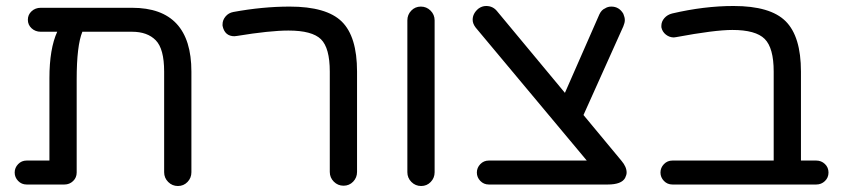

<svg xmlns="http://www.w3.org/2000/svg" viewBox="-20 -616 2813 641"><path d="M421 -590Q619 -590 619 -377V-41Q619 -22 606 -8.5Q593 5 574 5Q555 5 541.5 -8.5Q528 -22 528 -41V-377Q528 -453 500 -481.5Q472 -510 421 -510H255Q236 -464 236 -351V-40Q236 -23 224 -11.5Q212 0 195 0H69Q52 0 40.5 -12Q29 -24 29 -40Q29 -56 40.5 -68Q52 -80 69 -80H145V-355Q145 -453 171 -510H116Q98 -510 85.5 -521.5Q73 -533 73 -550Q73 -567 85.5 -578.5Q98 -590 116 -590Z M771 -496Q769 -496 766.5 -495.5Q764 -495 763 -495Q730 -495 723 -530V-535Q723 -549 733 -561Q743 -573 759 -576Q857 -594 947 -594Q1070 -594 1121 -544Q1172 -494 1172 -377V-42Q1172 -23 1159 -9.5Q1146 4 1127 4Q1108 4 1094.5 -9.5Q1081 -23 1081 -42V-377Q1081 -456 1051.5 -485Q1022 -514 943 -514Q881 -514 771 -496Z M1431 -548V-41Q1431 -22 1418 -8.5Q1405 5 1386 5Q1367 5 1353.5 -8.5Q1340 -22 1340 -41V-548Q1340 -567 1353 -580.5Q1366 -594 1385 -594Q1404 -594 1417.5 -580.5Q1431 -567 1431 -548Z M2055 -79Q2072 -59 2072 -40Q2072 -32 2067 -22Q2055 0 2009 0H1612Q1595 0 1583.5 -12Q1572 -24 1572 -40Q1572 -56 1583.5 -68Q1595 -80 1612 -80H1939L1568 -524Q1558 -537 1558 -550Q1558 -571 1577 -587Q1589 -596 1603 -596Q1626 -596 1640 -578L1866 -306L1981 -568Q1988 -583 2000 -588Q2009 -594 2021 -594Q2047 -594 2061 -570Q2066 -558 2066 -549Q2066 -540 2061 -528L1928 -232Z M2705 -80Q2722 -80 2734 -68.5Q2746 -57 2746 -40Q2746 -23 2734 -11.5Q2722 0 2705 0H2225Q2208 0 2196.5 -12Q2185 -24 2185 -40Q2185 -56 2196.5 -68Q2208 -80 2225 -80H2563V-377Q2563 -456 2533 -486Q2503 -516 2425 -516Q2366 -516 2237 -492Q2235 -492 2233 -491.5Q2231 -491 2230 -491Q2215 -491 2203 -500.5Q2191 -510 2188 -525V-530Q2188 -544 2198 -555.5Q2208 -567 2224 -571Q2331 -596 2429 -596Q2552 -596 2603 -545Q2654 -494 2654 -377V-80Z"/></svg>

Font: VarelaRound
Style: Regular
Weight: 400
Designer: Joe Prince, Avraham Cornfeld
Foundry: Joe Prince, Avraham Cornfeld
Version: Version 2.000;PS 002.000;hotconv 1.0.88;makeotf.lib2.5.64775